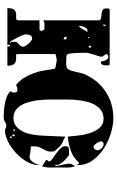

<svg xmlns="http://www.w3.org/2000/svg" viewBox="183 -790 634 1040"><g transform="rotate(90 500.0 -270.0)"><path d="M830 -113Q839 -113 846.5 -119Q854 -125 859.5 -133.5Q865 -142 868.5 -151Q872 -160 873 -167Q874 -164 874 -160Q874 -130 855.5 -98Q837 -66 809 -40Q781 -14 748 3Q715 20 686 20Q680 20 675 16.5Q670 13 663 13Q649 13 640 20Q631 27 613 27Q599 27 579 25.5Q559 24 538 20Q517 16 499 8Q481 0 473 -13Q480 -15 480.5 -20.5Q481 -26 481 -30Q481 -38 478.5 -42.5Q476 -47 467 -47Q459 -47 453.5 -45.5Q448 -44 440 -40Q417 -59 402 -83Q387 -107 377 -134Q367 -161 362 -189.5Q357 -218 353 -247Q353 -248 350.5 -250.5Q348 -253 347 -253Q346 -253 341 -254Q336 -255 329.5 -256.5Q323 -258 316.5 -259Q310 -260 307 -260H300Q294 -259 283.5 -256.5Q273 -254 273 -253V-47Q273 -39 283 -40Q293 -41 304.5 -40Q316 -39 326 -30Q336 -21 336 7H227Q232 7 232 0Q232 -7 227 -7Q222 -7 222 0Q222 7 227 7H24Q24 -23 34.5 -31.5Q45 -40 57 -40.5Q69 -41 79.5 -40.5Q90 -40 90 -53V-167H140Q141 -167 143.5 -169.5Q146 -172 147 -173V-180Q146 -182 143.5 -187Q141 -192 140 -193L123 -194Q114 -194 106 -193.5Q98 -193 90 -187V-487Q90 -498 80 -500Q70 -502 58 -503Q46 -504 36 -508Q26 -512 26 -527Q26 -529 26 -538Q26 -547 33 -547H327Q334 -547 334 -537.5Q334 -528 334 -526Q334 -518 331 -509Q328 -500 317 -500H313Q313 -504 311.5 -511Q310 -518 307 -524.5Q304 -531 299 -535.5Q294 -540 287 -540Q285 -540 280 -537.5Q275 -535 273 -533V-527Q274 -525 280 -516.5Q286 -508 287 -507V-503Q287 -496 283.5 -485.5Q280 -475 276.5 -463.5Q273 -452 269.5 -440Q266 -428 266 -418Q266 -411 266 -396Q266 -381 267 -365Q268 -349 269.5 -336Q271 -323 273 -320L280 -313L304 -312Q306 -312 312.5 -311.5Q319 -311 327 -311.5Q335 -312 342.5 -313.5Q350 -315 353 -320Q359 -327 362.5 -338.5Q366 -350 369 -362.5Q372 -375 374.5 -387Q377 -399 380 -407Q412 -482 475.5 -524.5Q539 -567 620 -567Q657 -567 701.5 -553.5Q746 -540 784 -515.5Q822 -491 848 -455.5Q874 -420 874 -377Q874 -370 873 -367Q873 -368 870.5 -373.5Q868 -379 867 -380Q866 -381 863 -381Q861 -381 860 -380Q833 -349 796.5 -336.5Q760 -324 720 -320Q718 -341 714.5 -374Q711 -407 701.5 -438Q692 -469 673.5 -491.5Q655 -514 624 -514Q596 -514 578 -501Q560 -488 548 -467Q536 -446 530 -420Q524 -394 521.5 -367Q519 -340 519 -315.5Q519 -291 519 -273Q519 -257 519 -232Q519 -207 521 -179.5Q523 -152 529 -124.5Q535 -97 546 -75Q557 -53 575 -39.5Q593 -26 620 -26Q645 -26 662 -39Q679 -52 690 -72Q701 -92 706 -115.5Q711 -139 713 -160Q714 -168 715 -189Q716 -210 717 -233.5Q718 -257 719 -278Q720 -299 720 -307Q735 -298 743.5 -295Q752 -292 759.5 -287.5Q767 -283 775.5 -274.5Q784 -266 800 -247L801 -227Q801 -213 796.5 -203.5Q792 -194 787 -185Q782 -176 777.5 -166.5Q773 -157 773 -143V-120Q776 -120 783.5 -119.5Q791 -119 799.5 -118Q808 -117 816 -115.5Q824 -114 827 -113ZM120 -513V-527Q112 -522 112 -513ZM761 -514Q746 -514 746 -500Q746 -496 748.5 -489.5Q751 -483 755 -477Q759 -471 764 -466Q769 -461 773 -460Q781 -458 787.5 -466Q794 -474 794 -481Q794 -493 783.5 -503.5Q773 -514 761 -514ZM233 -433Q238 -433 238 -440Q238 -447 233 -447Q228 -447 228 -440Q228 -433 233 -433ZM187 -433Q187 -436 183 -436Q179 -436 180 -433Q181 -430 183.5 -430Q186 -430 187 -433ZM120 -380Q132 -389 138.5 -402Q145 -415 153 -427H147Q140 -427 135 -422Q130 -417 126.5 -410Q123 -403 121.5 -395.5Q120 -388 120 -383ZM879 -253Q879 -262 876.5 -273Q874 -284 871.5 -295.5Q869 -307 867.5 -317Q866 -327 867 -333Q867 -337 872.5 -347Q878 -357 880 -360Q888 -339 887.5 -314.5Q887 -290 887 -270Q887 -250 887.5 -225.5Q888 -201 880 -180Q878 -183 872.5 -186.5Q867 -190 861.5 -193.5Q856 -197 851 -200Q846 -203 846 -203Q846 -209 850 -211.5Q854 -214 854 -221Q854 -227 841 -236Q828 -245 813 -256Q798 -267 785 -279.5Q772 -292 772 -306Q772 -322 781 -324.5Q790 -327 803 -327H820Q826 -322 835.5 -314.5Q845 -307 854 -297Q863 -287 869 -276Q875 -265 873 -253ZM178 -313Q178 -298 193 -298V-313ZM233 -73Q235 -78 230.5 -87Q226 -96 218.5 -105Q211 -114 203 -120.5Q195 -127 190 -127Q175 -127 170.5 -115.5Q166 -104 166 -90Q166 -87 171.5 -73.5Q177 -60 184.5 -45Q192 -30 199.5 -18Q207 -6 210 -6Q212 -6 213 -7Q208 -13 207 -18Q206 -23 206 -30Q206 -39 209 -44Q212 -49 216.5 -52.5Q221 -56 225.5 -60.5Q230 -65 233 -73ZM680 -25Q688 -25 693 -33H680ZM713 -20Q718 -20 718 -26.5Q718 -33 713 -33Q708 -33 708 -26.5Q708 -20 713 -20ZM728 -7Q728 -15 720 -20V-7Z"/></g></svg>

Font: Genkaimincho
Style: Regular
Weight: 800
Designer: Dr. Ken Lunde (project architect, glyph set definition & overall production); Masataka HATTORI \u670D \u90E8 \u6B63 \u8C
Foundry: Adobe Systems Incorporated
Version: Version 1.00